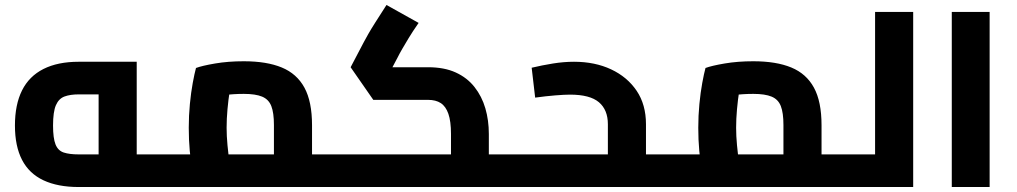

<svg xmlns="http://www.w3.org/2000/svg" viewBox="-20 -751 4082 771"><path d="M296 0Q212 0 154.5 -27Q97 -54 68.5 -109Q40 -164 40 -247Q40 -331 68.5 -388Q97 -445 154.5 -474Q212 -503 296 -503H529V-71H376V-398L407 -372H296Q262 -372 239 -363.5Q216 -355 204.5 -328.5Q193 -302 193 -247Q193 -196 203 -171Q213 -146 236 -138.5Q259 -131 296 -131H633V0ZM633 0V-131Q639 -131 642.5 -126.5Q646 -122 648.5 -113.5Q651 -105 652 -93Q653 -81 653 -66Q653 -51 652 -38.5Q651 -26 648.5 -17.5Q646 -9 642.5 -4.5Q639 0 633 0Z M1233 0V-131H1337V0ZM632 0V-131H1142L1080 -76V-249Q1080 -298 1069.5 -325Q1059 -352 1032.5 -363Q1006 -374 959 -374Q918 -374 879.5 -369Q841 -364 819 -355L914 -443Q908 -421 902.5 -386Q897 -351 893.5 -312.5Q890 -274 890 -238Q890 -205 893.5 -168Q897 -131 901.5 -102.5Q906 -74 908 -64L763 -23Q758 -38 752 -70Q746 -102 742 -145.5Q738 -189 738 -238Q738 -287 742.5 -333.5Q747 -380 754 -418Q761 -456 767 -478Q791 -487 843.5 -496Q896 -505 959 -505Q1051 -505 1111.5 -480Q1172 -455 1202.5 -399Q1233 -343 1233 -248V0ZM633 0Q628 0 624 -4.5Q620 -9 618 -17.5Q616 -26 614.5 -38.5Q613 -51 613 -66Q613 -86 615 -100.5Q617 -115 621.5 -123Q626 -131 633 -131ZM1337 0V-131Q1343 -131 1346.5 -126.5Q1350 -122 1352.5 -113.5Q1355 -105 1356 -93Q1357 -81 1357 -66Q1357 -51 1356 -38.5Q1355 -26 1352.5 -17.5Q1350 -9 1346.5 -4.5Q1343 0 1337 0Z M1943 0V-131H2048V0ZM1337 0V-131H1839L1791 -92V-213Q1791 -264 1780.5 -294Q1770 -324 1750 -337Q1730 -350 1699 -350H1479L1388 -481L1441 -582Q1449 -597 1459.5 -615.5Q1470 -634 1487.5 -661.5Q1505 -689 1532 -731L1661 -659Q1636 -623 1621 -598Q1606 -573 1595.5 -555Q1585 -537 1576 -519L1540 -451L1520 -481H1699Q1764 -481 1810 -460Q1856 -439 1885.5 -401.5Q1915 -364 1929 -316Q1943 -268 1943 -213V0ZM1337 0Q1332 0 1328 -4.5Q1324 -9 1322 -17.5Q1320 -26 1318.5 -38.5Q1317 -51 1317 -66Q1317 -86 1319 -100.5Q1321 -115 1325.5 -123Q1330 -131 1337 -131ZM2048 0V-131Q2053 -131 2057 -126.5Q2061 -122 2063 -113.5Q2065 -105 2066.5 -93Q2068 -81 2068 -66Q2068 -51 2066.5 -38.5Q2065 -26 2063 -17.5Q2061 -9 2057 -4.5Q2053 0 2048 0Z M2574 0V-131H2679V0ZM2048 0V-131H2474L2421 -90V-252Q2421 -310 2385 -340.5Q2349 -371 2269 -371Q2247 -371 2210 -368Q2173 -365 2129 -359L2115 -479Q2157 -489 2200.5 -496Q2244 -503 2285 -503Q2369 -503 2434 -472.5Q2499 -442 2536.5 -386.5Q2574 -331 2574 -252V0ZM2048 0Q2043 0 2039 -4.5Q2035 -9 2033 -17.5Q2031 -26 2029.5 -38.5Q2028 -51 2028 -66Q2028 -86 2030 -100.5Q2032 -115 2036.5 -123Q2041 -131 2048 -131ZM2679 0V-131Q2684 -131 2688 -126.5Q2692 -122 2694 -113.5Q2696 -105 2697.5 -93Q2699 -81 2699 -66Q2699 -51 2697.5 -38.5Q2696 -26 2694 -17.5Q2692 -9 2688 -4.5Q2684 0 2679 0Z M3279 0V-131H3383V0ZM2678 0V-131H3188L3126 -76V-249Q3126 -298 3115.5 -325Q3105 -352 3078.5 -363Q3052 -374 3005 -374Q2964 -374 2925.5 -369Q2887 -364 2865 -355L2960 -443Q2954 -421 2948.5 -386Q2943 -351 2939.5 -312.5Q2936 -274 2936 -238Q2936 -205 2939.5 -168Q2943 -131 2947.5 -102.5Q2952 -74 2954 -64L2809 -23Q2804 -38 2798 -70Q2792 -102 2788 -145.5Q2784 -189 2784 -238Q2784 -287 2788.5 -333.5Q2793 -380 2800 -418Q2807 -456 2813 -478Q2837 -487 2889.5 -496Q2942 -505 3005 -505Q3097 -505 3157.5 -480Q3218 -455 3248.5 -399Q3279 -343 3279 -248V0ZM2679 0Q2674 0 2670 -4.5Q2666 -9 2664 -17.5Q2662 -26 2660.5 -38.5Q2659 -51 2659 -66Q2659 -86 2661 -100.5Q2663 -115 2667.5 -123Q2672 -131 2679 -131ZM3383 0V-131Q3389 -131 3392.5 -126.5Q3396 -122 3398.5 -113.5Q3401 -105 3402 -93Q3403 -81 3403 -66Q3403 -51 3402 -38.5Q3401 -26 3398.5 -17.5Q3396 -9 3392.5 -4.5Q3389 0 3383 0Z M3494 0V-703H3647V0ZM3383 0V-131H3494V0ZM3383 0Q3378 0 3374 -4.5Q3370 -9 3368 -17.5Q3366 -26 3364.5 -38.5Q3363 -51 3363 -66Q3363 -86 3365 -100.5Q3367 -115 3371.5 -123Q3376 -131 3383 -131Z M3802 0V-703H3954V0Z"/></svg>

Font: Cairo Play ExtraBold
Style: Regular
Weight: 800
Version: Version 3.119